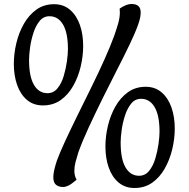

<svg xmlns="http://www.w3.org/2000/svg" viewBox="-20 -907 941 958"><path d="M295 26Q273 26 259.5 15Q246 4 246 -23Q246 -52 264 -106Q277 -142 304 -200.5Q331 -259 365.5 -329Q400 -399 436 -472Q472 -545 502 -612Q532 -679 550 -729Q561 -760 569.5 -789.5Q578 -819 578 -845Q578 -850 577.5 -854.5Q577 -859 577 -864Q591 -874 606.5 -880.5Q622 -887 637 -887Q682 -887 682 -845Q682 -834 679 -818Q676 -802 668 -781Q655 -744 627.5 -686.5Q600 -629 564 -559Q528 -489 491.5 -415Q455 -341 423 -272Q391 -203 371 -147Q363 -122 357 -99Q351 -76 351 -55Q351 -30 362 -10Q336 12 321.5 19Q307 26 295 26ZM194 -381Q147 -381 114.5 -408.5Q82 -436 65.5 -483Q49 -530 49 -588Q49 -639 61.5 -691.5Q74 -744 99 -788Q124 -832 161.5 -859Q199 -886 250 -886Q297 -886 329.5 -858Q362 -830 378.5 -783Q395 -736 395 -678Q395 -627 382.5 -574.5Q370 -522 345 -478Q320 -434 282.5 -407.5Q245 -381 194 -381ZM217 -442Q247 -442 267 -466.5Q287 -491 298 -528Q309 -565 314 -601.5Q319 -638 319 -662Q319 -743 294.5 -784.5Q270 -826 227 -826Q197 -826 177.5 -802Q158 -778 146.5 -742Q135 -706 130 -669.5Q125 -633 125 -608Q125 -525 149.5 -483.5Q174 -442 217 -442ZM651 31Q604 31 571.5 3.5Q539 -24 522.5 -71Q506 -118 506 -176Q506 -227 518.5 -279.5Q531 -332 556 -376Q581 -420 618.5 -447Q656 -474 707 -474Q754 -474 786.5 -446Q819 -418 835.5 -371Q852 -324 852 -266Q852 -215 839.5 -162.5Q827 -110 802 -66Q777 -22 739.5 4.5Q702 31 651 31ZM674 -30Q704 -30 724 -54.5Q744 -79 755 -116Q766 -153 771 -189.5Q776 -226 776 -250Q776 -331 751.5 -372.5Q727 -414 684 -414Q654 -414 634.5 -390Q615 -366 603.5 -330Q592 -294 587 -257.5Q582 -221 582 -196Q582 -113 606.5 -71.5Q631 -30 674 -30Z"/></svg>

Font: Paprika
Style: Regular
Weight: 400
Designer: Eduardo Rodriguez Tunni
Foundry: Eduardo Rodriguez Tunni
Version: Version 1.010; ttfautohint (v1.8.3)